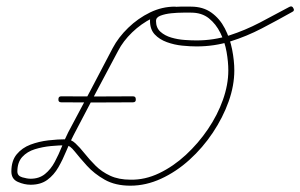

<svg xmlns="http://www.w3.org/2000/svg" viewBox="-20 -579 951 608"><path d="M174 -274Q288 -273 401 -274Q410 -274 410 -265Q411 -255 401 -255Q288 -254 174 -255Q164 -255 165 -265Q165 -274 174 -274ZM544 -548Q544 -539 534 -539Q497 -539 462 -521.5Q427 -504 398.5 -476.5Q370 -449 354 -418Q318 -351 283 -284.5Q248 -218 213 -151Q201 -128 190 -101Q179 -74 165 -49.5Q151 -25 130 -9.5Q109 6 77 6Q57 6 36.5 -3Q16 -12 16 -36Q16 -70 33 -90.5Q50 -111 76.5 -121Q103 -131 133 -134.5Q163 -138 190 -138Q205 -138 219 -125Q233 -112 248 -93Q263 -74 282.5 -54.5Q302 -35 329 -22.5Q356 -10 393 -10Q439 -9 484 -30.5Q529 -52 568.5 -88.5Q608 -125 638.5 -170Q669 -215 686 -263Q703 -311 703 -356Q703 -383 697.5 -414.5Q692 -446 678 -474.5Q664 -503 641.5 -521Q619 -539 585 -539Q578 -539 560 -539Q542 -539 522.5 -537Q503 -535 488.5 -529.5Q474 -524 474 -513Q474 -491 488 -478.5Q502 -466 522.5 -460Q543 -454 564.5 -452.5Q586 -451 602 -451Q657 -451 706.5 -467Q756 -483 803 -507.5Q850 -532 896 -557Q905 -562 909 -553Q914 -545 905 -541Q857 -514 809 -489Q761 -464 710 -448Q659 -432 602 -432Q582 -432 557 -434.5Q532 -437 508.5 -445.5Q485 -454 470 -470Q455 -486 455 -513Q455 -532 470.5 -541.5Q486 -551 508 -554.5Q530 -558 551 -558Q572 -558 585 -558Q623 -558 649.5 -539Q676 -520 692 -489Q708 -458 715 -422.5Q722 -387 722 -356Q722 -308 704 -257.5Q686 -207 654 -159Q622 -111 580 -73Q538 -35 490 -13Q442 9 393 9Q345 9 311.5 -10Q278 -29 255 -54.5Q232 -80 216.5 -99.5Q201 -119 190 -119Q168 -119 141.5 -116.5Q115 -114 90.5 -106.5Q66 -99 50.5 -82Q35 -65 35 -36Q35 -22 50.5 -17.5Q66 -13 77 -13Q104 -13 122.5 -28Q141 -43 153.5 -66.5Q166 -90 176 -115Q186 -140 196 -160Q232 -227 267 -293.5Q302 -360 337 -427Q355 -461 386 -491Q417 -521 455 -539.5Q493 -558 534 -558Q544 -558 544 -548Z"/></svg>

Font: FRB American Cursive Guidelines Extralight
Style: Italic
Weight: 200
Italic angle: -25°
Version: Version 2.0;Modular Font Editor K font №1